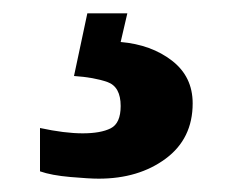

<svg xmlns="http://www.w3.org/2000/svg" viewBox="-20 -29 352 288"><path d="M128 239Q114 239 85.5 236.5Q57 234 40 228V163Q77 171 104 171Q131 171 146 163.5Q161 156 161 130Q161 101 141 94Q121 87 91 85L111 -9H171L161 34Q207 38 238 62Q269 86 269 126Q269 179 228.5 209Q188 239 128 239Z"/></svg>

Font: Noto Serif Lao SemiCondensed Black
Style: Regular
Weight: 900
Width: 4
Designer: Monotype Design Team
Foundry: Monotype Imaging Inc.
Version: Version 2.003; ttfautohint (v1.8.4.7-5d5b)